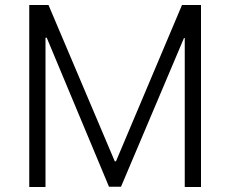

<svg xmlns="http://www.w3.org/2000/svg" viewBox="-20 -748 921 768"><path d="M97 -728V0H162V-597H167L416 -1H464L716 -596H719V0H784V-728H708L444 -103H439L174 -728Z"/></svg>

Font: Wafeq Light
Style: Regular
Weight: 300
Designer: Rasmus Andersson & Azza Alameddine
Foundry: Google & TypeTogether
Version: Version 3.000;January 28, 2025;FontCreator 15.0.0.3014 64-bi